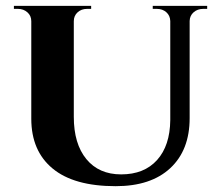

<svg xmlns="http://www.w3.org/2000/svg" viewBox="-20 -620 744 653"><path d="M499.5 -600.1H684.6V-589.8H670.9Q651.9 -589.8 638.7 -578.4Q625.5 -566.9 625 -548.8V-218.3Q625 -109.4 559.1 -48.1Q493.2 13.2 373.5 13.2Q231.4 13.2 158.9 -46.9Q86.4 -106.9 86.4 -216.3V-547.9Q86.4 -566.4 73.2 -578.1Q60.1 -589.8 41 -589.8H27.3V-600.1H290V-589.8H275.9Q256.8 -589.8 243.9 -578.1Q231 -566.4 231 -547.9V-222.7Q231 -130.9 273.7 -78.9Q316.4 -26.9 392.1 -26.9Q470.2 -26.9 514.2 -75.7Q558.1 -124.5 559.1 -211.4V-548.3Q558.6 -566.9 545.7 -578.4Q532.7 -589.8 513.7 -589.8H499.5Z"/></svg>

Font: Cinzel Bold
Style: Regular
Weight: 700
Designer: Natanael Gama
Version: Version 1.001;PS 001.001;hotconv 1.0.56;makeotf.lib2.0.21325